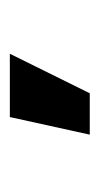

<svg xmlns="http://www.w3.org/2000/svg" viewBox="75 -873 204 394"><g transform="rotate(-90 177.0 -676.0)"><path d="M133.8 -757.8H263.7L182.6 -593.8H97.7Z"/></g></svg>

Font: Pretendard JP
Style: Bold
Weight: 700
Designer: Base glyphs from Inter by Rasmus Andersson; Hangeul glyphs from Noto Sans CJK(Source Han Sans) by Jang Soo-young and Kan
Foundry: Kil Hyung-jin
Version: Version 1.309